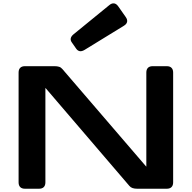

<svg xmlns="http://www.w3.org/2000/svg" viewBox="-20 -1155 1173 1175"><path d="M132.8 -750H313.5Q329.9 -750 341.7 -746.3Q353.4 -742.6 361.8 -732.4L874.5 -135.9H875.5V-710.9Q875.5 -730 885.5 -740Q895.5 -750 914.6 -750H1000.5Q1019.5 -750 1029.5 -740Q1039.6 -730 1039.6 -710.9V-39.1Q1039.6 -20 1029.5 -10Q1019.5 0 1000.5 0H819.8Q803.7 0 791.7 -3.9Q779.6 -7.7 771.5 -17.6L258.8 -616.2H257.8V-39.1Q257.8 -20 247.8 -10Q237.8 0 218.8 0H132.8Q113.8 0 103.8 -10Q93.8 -20 93.8 -39.1V-710.9Q93.8 -730 103.8 -740Q113.8 -750 132.8 -750ZM703.3 -1116.5 749.1 -1051.3Q760.6 -1035.4 757.8 -1021.4Q755 -1007.4 737.8 -997.1L497.8 -849.8Q481.7 -840.1 469 -841.8Q456.2 -843.6 447 -856L419.3 -895.7Q410.4 -908.1 413.1 -920.8Q415.8 -933.4 430.2 -945.2L648.6 -1123.4Q663.7 -1136.1 677.9 -1134.3Q692.1 -1132.4 703.3 -1116.5Z"/></svg>

Font: Gyrochrome
Style: Regular
Weight: 400
Designer: David Moles
Foundry: David Moles
Version: Version 1.005;Glyphs 3.2.3 (3260)